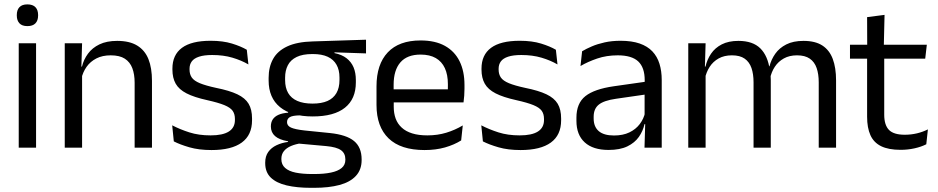

<svg xmlns="http://www.w3.org/2000/svg" viewBox="-20 -690 4380 897"><path d="M67.5 0V-488H148.5V0ZM108 -568Q83 -568 70.8 -581.2Q58.5 -594.5 58.5 -617.5V-620Q58.5 -643.5 70.8 -656.5Q83 -669.5 108 -669.5Q133 -669.5 145.5 -656.5Q158 -643.5 158 -620V-617.5Q158 -594 145.5 -581Q133 -568 108 -568Z M609 0V-303.5Q609 -343 598.2 -371.5Q587.5 -400 563.2 -415.8Q539 -431.5 497 -431.5Q458.5 -431.5 430.2 -417Q402 -402.5 384.5 -377.8Q367 -353 360 -321.5L345.5 -379H363Q371 -412 391 -439.2Q411 -466.5 444.8 -482.8Q478.5 -499 527.5 -499Q585.5 -499 621.2 -477Q657 -455 673.5 -413.8Q690 -372.5 690 -312.5V0ZM282.5 0V-488H363.5L360 -371L363.5 -366.5V0Z M968 11Q909 11 865 -1.8Q821 -14.5 792 -29.5L784.5 -104.5Q821 -85.5 864.8 -71.5Q908.5 -57.5 964 -57.5Q1020.5 -57.5 1049 -75.5Q1077.5 -93.5 1077.5 -129V-134.5Q1077.5 -157.5 1066.8 -172.5Q1056 -187.5 1028 -199Q1000 -210.5 948.5 -222Q887 -235.5 851.5 -253.8Q816 -272 800.8 -299Q785.5 -326 785.5 -365V-369.5Q785.5 -433.5 830 -466.5Q874.5 -499.5 964 -499.5Q1021.5 -499.5 1063.8 -486.5Q1106 -473.5 1133 -457.5L1140.5 -389Q1108 -408 1066 -420.5Q1024 -433 971.5 -433Q933.5 -433 910 -425.2Q886.5 -417.5 876 -403.2Q865.5 -389 865.5 -369V-365Q865.5 -343 876 -327.8Q886.5 -312.5 913.8 -301.2Q941 -290 989.5 -279.5Q1052 -267 1088.8 -249.5Q1125.5 -232 1141.5 -205.2Q1157.5 -178.5 1157.5 -136.5V-128Q1157.5 -59 1109.5 -24Q1061.5 11 968 11Z M1441 -146Q1341.5 -146 1288.2 -189.5Q1235 -233 1235 -314V-326.5Q1235 -377 1255.8 -414.5Q1276.5 -452 1322 -473.2Q1367.5 -494.5 1441 -496.5L1690 -504.5V-440.5L1543 -445.5L1542.5 -442Q1577 -435 1599 -418Q1621 -401 1631.8 -375.5Q1642.5 -350 1642.5 -316V-305Q1642.5 -227.5 1591.5 -186.8Q1540.5 -146 1441 -146ZM1437.5 123H1449Q1494 123 1526.2 116.2Q1558.5 109.5 1576 95Q1593.5 80.5 1593.5 56.5V54.5Q1593.5 26.5 1573.2 11.8Q1553 -3 1504 -7.5L1366 -20L1389 -21Q1361 -17 1339.8 -8Q1318.5 1 1306.5 15.8Q1294.5 30.5 1294.5 52.5V53.5Q1294.5 79 1312 94.5Q1329.5 110 1361.5 116.5Q1393.5 123 1437.5 123ZM1433 187.5Q1367 187.5 1319.2 176.2Q1271.5 165 1245.2 139.8Q1219 114.5 1219 72V70Q1219 40 1233.2 20Q1247.5 0 1271.8 -11.5Q1296 -23 1326 -27L1325.5 -30Q1284.5 -37 1265 -54.2Q1245.5 -71.5 1245.5 -99V-99.5Q1245.5 -118.5 1254.2 -132Q1263 -145.5 1280.8 -153.5Q1298.5 -161.5 1326 -163.5V-173.5L1419 -150L1381 -151Q1347 -150.5 1334 -142.8Q1321 -135 1321 -119.5V-119Q1321 -102.5 1339.5 -94Q1358 -85.5 1402.5 -80.5L1521 -68.5Q1598.5 -60.5 1634 -31.2Q1669.5 -2 1669.5 55V57.5Q1669.5 103 1642.5 132Q1615.5 161 1566 174.2Q1516.5 187.5 1447.5 187.5ZM1440 -206Q1482 -206 1509.8 -218.2Q1537.5 -230.5 1551.8 -255.2Q1566 -280 1566 -316V-328Q1566 -363 1552.2 -387.5Q1538.5 -412 1511 -424.8Q1483.5 -437.5 1442 -437.5H1439Q1394 -437.5 1365.8 -423.8Q1337.5 -410 1324.8 -385.2Q1312 -360.5 1312 -327.5V-316Q1312 -280 1326.2 -255.5Q1340.5 -231 1369 -218.5Q1397.5 -206 1440 -206Z M1963.5 11Q1852 11 1795.5 -43.5Q1739 -98 1739 -199.5V-286.5Q1739 -389.5 1791.5 -445.2Q1844 -501 1945 -501Q2013 -501 2058.5 -475.8Q2104 -450.5 2127 -404Q2150 -357.5 2150 -293V-275Q2150 -259 2148.8 -243Q2147.5 -227 2145.5 -211.5H2071Q2072 -235.5 2072.2 -257Q2072.5 -278.5 2072.5 -296.5Q2072.5 -341 2058.2 -371.8Q2044 -402.5 2015.8 -418.8Q1987.5 -435 1945 -435Q1882 -435 1850.5 -398.5Q1819 -362 1819 -294V-247.5L1819.5 -237.5V-191Q1819.5 -160.5 1828.5 -136Q1837.5 -111.5 1856.8 -93.8Q1876 -76 1905.8 -66.8Q1935.5 -57.5 1976.5 -57.5Q2024 -57.5 2065 -70Q2106 -82.5 2142 -104L2134.5 -34Q2102 -13.5 2059 -1.2Q2016 11 1963.5 11ZM1781.5 -211.5V-272.5H2128.5V-211.5Z M2412 11Q2353 11 2309 -1.8Q2265 -14.5 2236 -29.5L2228.5 -104.5Q2265 -85.5 2308.8 -71.5Q2352.5 -57.5 2408 -57.5Q2464.5 -57.5 2493 -75.5Q2521.5 -93.5 2521.5 -129V-134.5Q2521.5 -157.5 2510.8 -172.5Q2500 -187.5 2472 -199Q2444 -210.5 2392.5 -222Q2331 -235.5 2295.5 -253.8Q2260 -272 2244.8 -299Q2229.5 -326 2229.5 -365V-369.5Q2229.5 -433.5 2274 -466.5Q2318.5 -499.5 2408 -499.5Q2465.5 -499.5 2507.8 -486.5Q2550 -473.5 2577 -457.5L2584.5 -389Q2552 -408 2510 -420.5Q2468 -433 2415.5 -433Q2377.5 -433 2354 -425.2Q2330.5 -417.5 2320 -403.2Q2309.5 -389 2309.5 -369V-365Q2309.5 -343 2320 -327.8Q2330.5 -312.5 2357.8 -301.2Q2385 -290 2433.5 -279.5Q2496 -267 2532.8 -249.5Q2569.5 -232 2585.5 -205.2Q2601.5 -178.5 2601.5 -136.5V-128Q2601.5 -59 2553.5 -24Q2505.5 11 2412 11Z M2991 0 2994.5 -118.5 2991.5 -131V-286.5L2992 -315Q2992 -374.5 2961.8 -403Q2931.5 -431.5 2866 -431.5Q2813.5 -431.5 2769.8 -416.5Q2726 -401.5 2692 -381.5L2699.5 -450.5Q2718.5 -462 2744.8 -473.2Q2771 -484.5 2804.8 -492Q2838.5 -499.5 2879 -499.5Q2931.5 -499.5 2968.2 -486.8Q3005 -474 3027.8 -450Q3050.5 -426 3061 -392Q3071.5 -358 3071.5 -316V0ZM2823 10.5Q2750.5 10.5 2711.8 -24.8Q2673 -60 2673 -125.5V-140Q2673 -207.5 2714.8 -240.8Q2756.5 -274 2847.5 -287L3002 -309L3006.5 -250L2857.5 -228.5Q2801.5 -220.5 2777.5 -201.2Q2753.5 -182 2753.5 -144.5V-136.5Q2753.5 -98 2777.2 -77.5Q2801 -57 2848.5 -57Q2890.5 -57 2920.5 -71.5Q2950.5 -86 2969 -110.5Q2987.5 -135 2994 -165L3006.5 -110H2991Q2984 -78 2964.8 -50.5Q2945.5 -23 2911 -6.2Q2876.5 10.5 2823 10.5Z M3805 0V-305.5Q3805 -344 3795.2 -372.2Q3785.5 -400.5 3763.2 -416Q3741 -431.5 3703.5 -431.5Q3668 -431.5 3642 -417Q3616 -402.5 3600 -378.2Q3584 -354 3577.5 -323L3565 -380.5H3575Q3583 -412 3602 -439Q3621 -466 3653.5 -482.5Q3686 -499 3734 -499Q3788.5 -499 3821.8 -477.5Q3855 -456 3870.5 -414.8Q3886 -373.5 3886 -314.5V0ZM3195.5 0V-488H3276.5L3273 -371L3276.5 -366V0ZM3500.5 0V-305.5Q3500.5 -344 3490.8 -372.2Q3481 -400.5 3459 -416Q3437 -431.5 3399.5 -431.5Q3363.5 -431.5 3337.5 -417Q3311.5 -402.5 3295.5 -377.8Q3279.5 -353 3273 -321.5L3258 -379H3276Q3283.5 -412 3302 -439.2Q3320.5 -466.5 3352.2 -482.8Q3384 -499 3429.5 -499Q3497 -499 3532.2 -464Q3567.5 -429 3576.5 -362Q3579 -352 3580 -340.2Q3581 -328.5 3581 -317V0Z M4187.5 10Q4131 10 4096.5 -7Q4062 -24 4046.5 -58.5Q4031 -93 4031 -144.5V-452.5H4111V-154Q4111 -106 4133 -83.2Q4155 -60.5 4207 -60.5Q4236.5 -60.5 4263.8 -67Q4291 -73.5 4315 -85.5L4307.5 -16Q4284 -4 4252.5 3Q4221 10 4187.5 10ZM3951 -416V-481H4310L4302.5 -416ZM4031.5 -473 4031 -610 4112.5 -620.5 4109 -473Z"/></svg>

Font: Anek Latin Medium
Style: Regular
Weight: 400
Version: Version 1.003